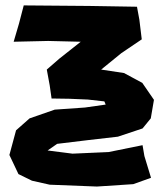

<svg xmlns="http://www.w3.org/2000/svg" viewBox="-20 -516 598 707"><path d="M67.4 -496.1 49.8 -428.7 30.3 -362.3 157.2 -365.2 277.3 -362.3 198.2 -299.8 152.3 -259.8 163.1 -201.2 169.9 -153.3 235.4 -152.3 303.7 -149.4 364.3 -142.6 369.1 -130.9 293 -120.1 181.6 -112.3 88.9 -80.1 39.1 -36.1 14.6 54.7 47.9 125 97.7 149.4 163.1 164.1 336.9 170.9 470.7 162.1 536.1 138.7 511.7 58.6 504.9 18.6 379.9 43.9 247.1 49.8 155.3 38.1 190.4 13.7 303.7 0 414.1 -12.7 504.9 -43 535.2 -80.1 546.9 -148.4 503.9 -210.9 436.5 -247.1 352.5 -259.8 426.8 -320.3 502 -371.1 493.2 -443.4 484.4 -491.2 309.6 -494.1Z"/></svg>

Font: MaokenAssortedSans-Lite
Style: Lite
Weight: 400
Version: Version 1.400